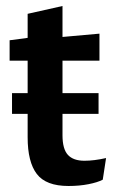

<svg xmlns="http://www.w3.org/2000/svg" viewBox="-20 -609 386 639"><path d="M333 -83 322 -11Q305 -2 274.5 4Q244 10 208 10Q133 10 102.5 -30Q72 -70 72 -152V-230H20V-299H72V-407H12V-475L72 -483V-563L188 -589V-486L311 -497V-407H188V-299H308V-230H188V-159Q188 -113 206 -93.5Q224 -74 261 -74Q293 -74 333 -83Z"/></svg>

Font: Enriqueta SemiBold
Style: Regular
Weight: 600
Designer: Viviana Monsalve, Gustavo Ibarra
Foundry: 72Puntos
Version: Version 2.000